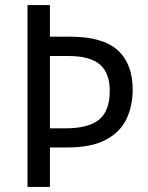

<svg xmlns="http://www.w3.org/2000/svg" viewBox="-20 -785 583 754"><path d="M501 -433Q501 -369 476.5 -317.5Q452 -266 395.5 -236Q339 -206 245 -206H176V-51H88V-765H176V-641H254Q384 -641 442.5 -587.5Q501 -534 501 -433ZM236 -281Q328 -281 369.5 -315.5Q411 -350 411 -428Q411 -498 372.5 -531.5Q334 -565 249 -565H176V-281Z"/></svg>

Font: Noto Sans Tamil UI SemiCondensed
Style: Regular
Weight: 400
Width: 4
Designer: Jelle Bosma - Monotype Design Team
Foundry: Monotype Imaging Inc.
Version: Version 2.004; ttfautohint (v1.8.4.7-5d5b)